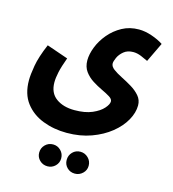

<svg xmlns="http://www.w3.org/2000/svg" viewBox="-133 -592 1039 1154"><g transform="rotate(15 387.0 -14.5)"><path d="M28 -17Q28 -52 38 -109.5Q48 -167 83 -249L216 -203Q195 -146 187 -109Q179 -72 179 -45Q179 21 223.5 53.5Q268 86 338 86Q404 86 448 67Q492 48 514.5 22.5Q537 -3 537 -21Q537 -36 517 -48.5Q497 -61 467 -75Q437 -89 407 -108Q377 -127 356.5 -155Q336 -183 336 -224Q336 -262 353.5 -307Q371 -352 404.5 -392Q438 -432 484.5 -457.5Q531 -483 589 -483Q627 -483 669.5 -468.5Q712 -454 742 -434L684 -313Q666 -322 640.5 -332.5Q615 -343 591 -343Q555 -343 532 -324Q509 -305 498.5 -281.5Q488 -258 488 -245Q488 -226 509.5 -210Q531 -194 563 -178Q595 -162 626.5 -143Q658 -124 679.5 -99Q701 -74 701 -40Q701 5 674.5 52.5Q648 100 598.5 140Q549 180 480.5 205Q412 230 328 230Q248 230 179.5 203.5Q111 177 69.5 122.5Q28 68 28 -17ZM439 454Q410 454 390.5 434.5Q371 415 371 387Q371 358 390.5 338Q410 318 439 318Q467 318 487.5 338Q508 358 508 387Q508 415 487.5 434.5Q467 454 439 454ZM269 454Q240 454 220 434.5Q200 415 200 387Q200 358 220 338Q240 318 269 318Q297 318 317 338Q337 358 337 387Q337 415 317 434.5Q297 454 269 454Z"/></g></svg>

Font: Noto Sans Arabic ExtCond ExtBd
Style: Regular
Weight: 800
Width: 2
Designer: Monotype Design Team, Nadine Chahine, Nizar Qandah and Khaled Hosny
Foundry: Monotype Imaging Inc.
Version: Version 2.012; ttfautohint (v1.8.4.7-5d5b)